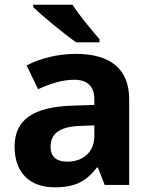

<svg xmlns="http://www.w3.org/2000/svg" viewBox="-20 -837 644 816"><path d="M288 -817H121V-807C159 -770 253 -692 304 -657H403V-670C371 -707 317 -772 288 -817ZM302 -608C225 -608 151 -589 93 -559L142 -458C193 -481 243 -498 296 -498C349 -498 381 -472 381 -415V-391L286 -388C123 -382 42 -330 42 -214C42 -96 114 -41 211 -41C302 -41 345 -66 392 -125H396L425 -51H529V-415C529 -545 448 -608 302 -608ZM323 -302 381 -304V-259C381 -189 331 -150 267 -150C224 -150 195 -167 195 -213C195 -265 227 -299 323 -302Z"/></svg>

Font: Noto Sans Tamil UI
Style: Bold
Weight: 700
Designer: Jelle Bosma - Monotype Design Team
Foundry: Monotype Imaging Inc.
Version: Version 2.004